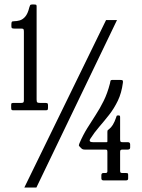

<svg xmlns="http://www.w3.org/2000/svg" viewBox="-20 -810 638 860"><path d="M30 -327.5V-340Q30 -346.5 32.8 -347.8Q35.5 -349 42 -349H74.5Q82.5 -349 84.8 -351.5Q87 -354 87 -361.5V-668Q87 -676 85.2 -679Q83.5 -682 75.5 -682H44.5Q38 -682 34.5 -683.5Q31 -685 31 -692V-701Q31 -709.5 33 -712.2Q35 -715 44 -715Q55 -715 68 -718.5Q81 -722 92.8 -735.2Q104.5 -748.5 111.5 -777.5Q113 -782.5 114.8 -786.2Q116.5 -790 124 -790H132.5Q138 -790 141 -789Q144 -788 144 -782V-364.5Q144 -354 146.8 -351.5Q149.5 -349 160 -349H182Q187.5 -349 191.2 -347.8Q195 -346.5 195 -340V-328Q195 -321 193.5 -318.5Q192 -316 185 -316H40Q33.5 -316 31.8 -318.2Q30 -320.5 30 -327.5ZM455 -720H504L143 30H89ZM554 -27V-10Q554 -2 544.5 -2H443.5Q434 -2 434 -11.5V-25Q434 -35 443 -35H452.5Q461 -35 461 -42.5V-128.5Q461 -135.5 459.5 -137.8Q458 -140 451 -140H360Q350 -140 345 -145L337 -153Q333 -157 333.2 -159.8Q333.5 -162.5 336 -168.5Q352 -205.5 370.8 -235.8Q389.5 -266 408.5 -295Q427.5 -324 444.2 -357.8Q461 -391.5 472.5 -436Q474 -443 474.8 -447.5Q475.5 -452 484.5 -452H517.5Q526.5 -452 529 -450Q531.5 -448 530.5 -439.5Q524.5 -393.5 507.8 -358.8Q491 -324 469 -296Q447 -268 424.5 -242Q402 -216 384 -187.5Q375.5 -173 398 -173H455.5Q460.5 -173 460.8 -174.5Q461 -176 461 -180.5V-218Q461 -225.5 462.8 -227Q464.5 -228.5 468.5 -231.5Q487.5 -246 500 -283.5Q501.5 -287 502.2 -290Q503 -293 508.5 -293H510Q516 -293 517 -291Q518 -289 518 -283.5V-186Q518 -177.5 520.2 -175.2Q522.5 -173 530.5 -173H553.5Q563 -173 563 -162.5V-149Q563 -140 552 -140H528.5Q521.5 -140 519.8 -137.5Q518 -135 518 -128.5V-46Q518 -39 520 -37Q522 -35 529.5 -35H543.5Q549 -35 551.5 -34Q554 -33 554 -27Z"/></svg>

Font: Besley* Condensed
Style: Regular
Weight: 400
Width: 3
Designer: Owen Earl
Foundry: indestructible type*
Version: Version 3.000; ttfautohint (v1.8.3)